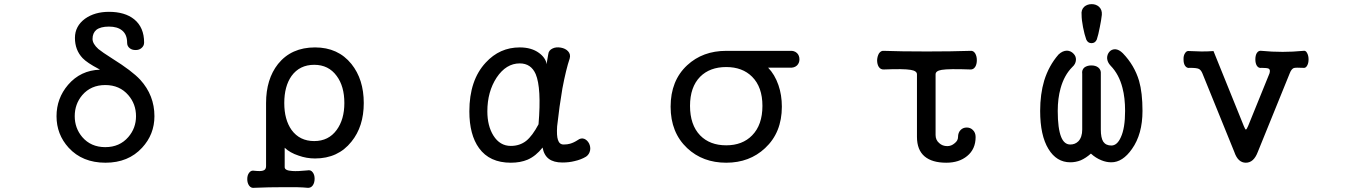

<svg xmlns="http://www.w3.org/2000/svg" viewBox="-20 -768 6540 927"><path d="M505.9 -710.9Q437.5 -710.9 390.6 -677.7Q341.8 -641.6 341.8 -585Q341.8 -526.4 378.9 -487.3Q400.4 -464.8 456.1 -435.5L462.9 -431.6Q369.1 -428.7 308.6 -358.4Q252.9 -293 252.9 -207Q252.9 -119.1 311.5 -54.7Q377.9 17.6 489.3 17.6Q599.6 17.6 666 -54.7Q725.6 -119.1 725.6 -207Q725.6 -307.6 657.2 -382.8Q617.2 -425.8 523.4 -484.4Q472.7 -516.6 455.1 -531.2Q426.8 -556.6 426.8 -580.1Q426.8 -608.4 445.3 -624Q465.8 -639.6 505.9 -639.6Q546.9 -639.6 569.3 -621.1Q593.8 -601.6 593.8 -561.5Q593.8 -544.9 606.4 -535.2Q617.2 -526.4 634.8 -526.4Q651.4 -526.4 662.1 -535.2Q675.8 -545.9 675.8 -562.5Q675.8 -635.7 627.9 -674.8Q583 -710.9 505.9 -710.9ZM488.3 -357.4Q557.6 -357.4 599.6 -308.6Q636.7 -265.6 636.7 -207Q636.7 -149.4 599.6 -106.4Q557.6 -57.6 488.3 -57.6Q418.9 -57.6 377 -106.4Q340.8 -149.4 340.8 -207Q340.8 -265.6 377 -308.6Q418.9 -357.4 488.3 -357.4Z M1497.1 -455.1Q1566.4 -455.1 1605.5 -401.4Q1642.6 -351.6 1642.6 -270.5Q1642.6 -191.4 1605.5 -140.6Q1566.4 -86.9 1497.1 -86.9Q1426.8 -86.9 1387.7 -140.6Q1352.5 -190.4 1352.5 -270.5Q1352.5 -351.6 1387.7 -401.4Q1426.8 -455.1 1497.1 -455.1ZM1264.6 34.2Q1264.6 51.8 1250 55.7Q1239.3 59.6 1209 56.6Q1192.4 52.7 1182.6 66.4Q1173.8 78.1 1173.8 96.7Q1173.8 115.2 1182.6 127.9Q1192.4 141.6 1209 138.7Q1275.4 135.7 1352.5 135.7Q1428.7 134.8 1463.9 138.7Q1480.5 140.6 1490.2 127Q1499 114.3 1499 94.7Q1499 76.2 1490.2 64.5Q1480.5 50.8 1463.9 54.7Q1416 59.6 1391.6 57.6Q1354.5 55.7 1354.5 39.1V-54.7Q1379.9 -30.3 1421.9 -16.6Q1460 -2.9 1501 -2.9Q1612.3 -2.9 1676.8 -84Q1736.3 -157.2 1736.3 -270.5Q1736.3 -384.8 1676.8 -459Q1612.3 -539.1 1501 -539.1Q1386.7 -539.1 1322.3 -459Q1264.6 -385.7 1264.6 -270.5Z M2730.5 -485.4Q2736.3 -505.9 2722.7 -520.5Q2710 -534.2 2687.5 -538.1Q2665 -542 2648.4 -534.2Q2628.9 -525.4 2627 -505.9L2621.1 -471.7L2620.1 -458Q2613.3 -490.2 2582 -512.7Q2545.9 -539.1 2489.3 -539.1Q2392.6 -539.1 2325.2 -465.8Q2246.1 -380.9 2246.1 -230.5Q2246.1 -117.2 2293 -52.7Q2343.8 17.6 2446.3 17.6Q2492.2 17.6 2527.3 2.9Q2567.4 -14.6 2599.6 -55.7Q2606.4 -18.6 2629.9 -1Q2653.3 16.6 2695.3 16.6Q2727.5 16.6 2753.9 9.8Q2785.2 2.9 2809.6 -11.7Q2825.2 -22.5 2829.1 -42Q2832 -58.6 2824.2 -75.2Q2815.4 -91.8 2800.8 -97.7Q2785.2 -103.5 2769.5 -91.8Q2750 -79.1 2732.4 -74.2Q2719.7 -70.3 2701.2 -70.3Q2680.7 -70.3 2673.8 -92.8Q2667 -112.3 2669.9 -158.2Q2680.7 -255.9 2695.3 -340.8Q2712.9 -433.6 2730.5 -485.4ZM2489.3 -461.9Q2543.9 -461.9 2566.4 -410.2Q2594.7 -342.8 2580.1 -168Q2550.8 -112.3 2520.5 -87.9Q2489.3 -63.5 2446.3 -63.5Q2393.6 -63.5 2362.3 -113.3Q2333 -160.2 2333 -230.5Q2333 -325.2 2377.9 -393.6Q2423.8 -461.9 2489.3 -461.9Z M3311.5 -256.8Q3311.5 -347.7 3360.4 -397.5Q3407.2 -444.3 3486.3 -444.3Q3564.5 -444.3 3611.3 -397.5Q3661.1 -347.7 3661.1 -256.8Q3661.1 -165 3611.3 -114.3Q3564.5 -66.4 3486.3 -66.4Q3407.2 -66.4 3360.4 -114.3Q3311.5 -165 3311.5 -256.8ZM3793 -522.5H3486.3Q3373 -522.5 3297.9 -453.1Q3217.8 -378.9 3217.8 -252.9Q3217.8 -127.9 3297.9 -52.7Q3373 17.6 3486.3 17.6Q3598.6 17.6 3673.8 -52.7Q3754.9 -127.9 3754.9 -252.9Q3754.9 -309.6 3738.3 -357.4Q3720.7 -408.2 3688.5 -441.4H3793Q3814.5 -439.5 3828.1 -452.1Q3839.8 -463.9 3839.8 -481.4Q3839.8 -500 3828.1 -511.7Q3814.5 -524.4 3793 -522.5Z M4248 -522.5Q4233.4 -524.4 4223.6 -509.8Q4215.8 -496.1 4214.8 -477.5Q4214.8 -458 4222.7 -445.3Q4231.4 -431.6 4248 -432.6Q4342.8 -436.5 4377 -430.7Q4407.2 -425.8 4407.2 -409.2V-107.4Q4407.2 -43.9 4444.3 -12.7Q4480.5 17.6 4548.8 17.6Q4610.4 17.6 4649.4 -14.6Q4690.4 -47.9 4690.4 -106.4Q4690.4 -127.9 4676.8 -140.6Q4665 -152.3 4647.5 -152.3Q4629.9 -152.3 4618.2 -140.6Q4605.5 -127.9 4605.5 -106.4Q4605.5 -88.9 4588.9 -76.2Q4573.2 -62.5 4553.7 -62.5Q4530.3 -62.5 4514.6 -77.1Q4497.1 -91.8 4497.1 -116.2V-409.2Q4497.1 -425.8 4526.4 -430.7Q4561.5 -436.5 4665 -432.6Q4679.7 -431.6 4688.5 -445.3Q4696.3 -458 4696.3 -477.5Q4696.3 -496.1 4688.5 -509.8Q4679.7 -524.4 4665 -522.5Q4575.2 -519.5 4455.1 -519.5Q4326.2 -519.5 4248 -522.5Z M5299.8 -696.3Q5301.8 -720.7 5286.1 -735.4Q5271.5 -748 5251 -748Q5229.5 -748 5214.8 -735.4Q5199.2 -720.7 5202.1 -696.3Q5202.1 -671.9 5209 -636.7Q5215.8 -601.6 5224.6 -577.1Q5232.4 -559.6 5250 -559.6Q5267.6 -559.6 5275.4 -577.1Q5283.2 -600.6 5290 -636.7Q5296.9 -669.9 5299.8 -696.3ZM5496.1 -232.4Q5496.1 -320.3 5479.5 -377.9Q5457 -453.1 5401.4 -510.7Q5382.8 -529.3 5364.3 -530.3Q5346.7 -530.3 5335.9 -517.6Q5325.2 -504.9 5325.2 -487.3Q5326.2 -467.8 5341.8 -451.2Q5382.8 -409.2 5399.4 -343.8Q5412.1 -295.9 5412.1 -232.4Q5412.1 -149.4 5391.6 -105.5Q5374 -65.4 5345.7 -65.4Q5319.3 -65.4 5306.6 -84Q5294.9 -102.5 5294.9 -142.6V-411.1Q5296.9 -430.7 5282.2 -442.4Q5269.5 -452.1 5249 -452.1Q5229.5 -452.1 5215.8 -442.4Q5202.1 -430.7 5205.1 -411.1V-142.6Q5205.1 -105.5 5186.5 -85.9Q5170.9 -70.3 5147.5 -70.3Q5118.2 -70.3 5103.5 -106.4Q5086.9 -147.5 5086.9 -232.4Q5086.9 -293 5100.6 -341.8Q5118.2 -405.3 5157.2 -444.3Q5173.8 -459 5174.8 -478.5Q5175.8 -496.1 5163.1 -508.8Q5150.4 -522.5 5131.8 -523.4Q5110.4 -523.4 5090.8 -504.9Q5043.9 -451.2 5021.5 -378.9Q5002 -313.5 5002 -232.4Q5002 -114.3 5042 -48.8Q5081.1 15.6 5147.5 15.6Q5173.8 15.6 5198.2 5.9Q5222.7 -4.9 5247.1 -26.4Q5270.5 -4.9 5297.9 5.9Q5321.3 15.6 5345.7 15.6Q5400.4 15.6 5445.3 -48.8Q5496.1 -120.1 5496.1 -232.4Z M5785.2 -414.1 5939.5 -34.2Q5957 17.6 5995.1 17.6Q6033.2 17.6 6052.7 -34.2L6207 -414.1Q6214.8 -434.6 6226.6 -439.5Q6236.3 -442.4 6272.5 -440.4Q6284.2 -438.5 6291 -451.2Q6297.9 -462.9 6297.9 -481.4Q6297.9 -499 6291 -511.7Q6284.2 -525.4 6272.5 -522.5Q6220.7 -517.6 6172.9 -517.6Q6120.1 -517.6 6071.3 -522.5Q6056.6 -525.4 6047.9 -511.7Q6041 -500 6041 -481.4Q6041 -462.9 6047.9 -451.2Q6056.6 -437.5 6071.3 -440.4Q6097.7 -440.4 6105.5 -436.5Q6114.3 -431.6 6109.4 -414.1L6005.9 -159.2Q5999 -142.6 5995.1 -142.6Q5992.2 -142.6 5985.4 -159.2L5838.9 -521.5Q5812.5 -519.5 5781.2 -519.5Q5762.7 -519.5 5723.6 -521.5H5722.7Q5709 -524.4 5701.2 -510.7Q5693.4 -499 5694.3 -480.5Q5694.3 -461.9 5701.2 -451.2Q5710 -437.5 5724.6 -440.4Q5757.8 -440.4 5767.6 -435.5Q5778.3 -430.7 5785.2 -414.1Z"/></svg>

Font: GungsuhChe
Style: Regular
Weight: 400
Monospace: yes
Version: Version 2.21